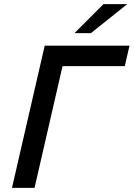

<svg xmlns="http://www.w3.org/2000/svg" viewBox="-20 -911 648 931"><path d="M341.3 -750.5 481.9 -891.1H597.2L420.9 -750.5ZM38.1 0 196.8 -689.5H607.9L585 -590.3H283.2L147.5 0Z"/></svg>

Font: Acari Sans SemiBold
Style: Italic
Weight: 600
Italic angle: -13°
Designer: Alfredo Marco Pradil and Stefan Peev
Foundry: Hanken Design Co.
Version: Version 1.045;January 11, 2019;FontCreator 11.5.0.2425 64-bi